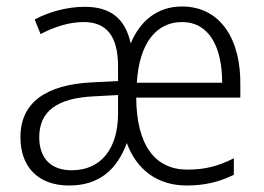

<svg xmlns="http://www.w3.org/2000/svg" viewBox="-20 -562 813 592"><path d="M541 -542C464 -542 411 -496 383 -428C366 -506 320 -541 241 -541C186 -541 130 -525 87 -502L105 -457C151 -481 196 -494 238 -494C306 -494 344 -454 344 -357V-312L263 -308C122 -301 43 -246 43 -139C43 -48 97 10 193 10C287 10 341 -40 371 -121C400 -42 462 10 556 10C611 10 656 -1 701 -23V-74C652 -49 610 -39 558 -39C458 -39 401 -114 400 -261H721V-301C723 -437 662 -542 541 -542ZM541 -494C625 -494 665 -417 665 -307H402C409 -430 463 -494 541 -494ZM271 -265 344 -269V-209C343 -104 292 -37 201 -37C137 -37 101 -74 101 -139C101 -219 156 -260 271 -265Z"/></svg>

Font: Noto Sans Gujarati SemiCondensed Light
Style: Regular
Weight: 300
Width: 4
Designer: Jelle Bosma - Monotype Design Team, Universal Thirst
Foundry: Monotype Imaging Inc.
Version: Version 2.106